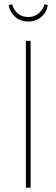

<svg xmlns="http://www.w3.org/2000/svg" viewBox="-20 -871 262 891"><path d="M110.8 -771Q75.2 -771 50.5 -792.5Q25.9 -814 20 -847.2L36.1 -851.1Q43.9 -824.2 63.2 -808.1Q82.5 -792 110.8 -792Q138.7 -792 158.4 -808.1Q178.2 -824.2 187 -851.1L202.1 -847.2Q196.8 -814.5 171.9 -792.7Q147 -771 110.8 -771ZM122.1 -681.2V0H100.1V-681.2Z"/></svg>

Font: Fira Sans Compressed Thin
Style: Regular
Weight: 100
Width: 1
Designer: Carrois Corporate & Edenspiekermann AG
Foundry: Carrois Corporate GbR & Edenspiekermann AG
Version: Version 4.203;PS 004.203;hotconv 1.0.88;makeotf.lib2.5.64775